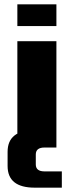

<svg xmlns="http://www.w3.org/2000/svg" viewBox="-20 -680 340 885"><path d="M60 0V-490H240V0ZM60 -560V-660H240V-560ZM15 20Q15 -80 140 -80L185 0Q145 0 145 32V78Q145 110 185 110H265V185H140Q15 185 15 85Z"/></svg>

Font: Xolonium
Style: Bold
Weight: 700
Designer: Severin Meyer
Version: Version 4.2